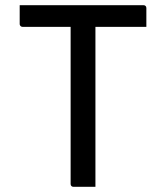

<svg xmlns="http://www.w3.org/2000/svg" viewBox="-20 -720 640 740"><path d="M55.9 -700H533Q538 -700 541.1 -697Q544.1 -694 544.1 -689Q544.1 -668.9 544.1 -652.9Q544.1 -636.9 544.1 -616.5H67Q64 -616.5 61.4 -618Q58.9 -619.5 57.4 -622Q55.9 -624.5 55.9 -627.5Q55.9 -647.7 55.9 -663.9Q55.9 -680 55.9 -700ZM347.8 0Q326.6 0 305.7 0Q284.8 0 263.2 0Q258.2 0 255.2 -2.9Q252.2 -5.9 252.2 -10.8Q252.2 -93.3 252.2 -173.4Q252.2 -253.5 252.2 -333.6Q252.2 -413.6 252.2 -494Q252.2 -574.4 252.2 -656.3H356.3L347.8 -637.5Q347.8 -612.6 347.8 -586.9Q347.8 -561.3 347.8 -535.9Q347.8 -510.6 347.8 -486.1Q347.8 -421.9 347.8 -358.4Q347.8 -294.9 347.8 -230.9Q347.8 -166.8 347.8 -99.3Q347.8 -72.8 347.8 -47.8Q347.8 -22.8 347.8 0Z"/></svg>

Font: Recursive Sans Linear Light
Style: Regular
Weight: 300
Version: Version 1.085